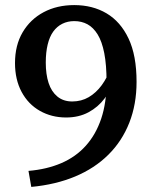

<svg xmlns="http://www.w3.org/2000/svg" viewBox="-20 -639 595 755"><path d="M92 33 103 96Q199 87 275.5 55Q352 23 406 -30.5Q460 -84 488.5 -156.5Q517 -229 517 -317Q517 -421 485.5 -487.5Q454 -554 399 -586.5Q344 -619 272 -619Q204 -619 151.5 -591Q99 -563 69 -512Q39 -461 39 -391Q39 -326 65 -277.5Q91 -229 137 -203Q183 -177 240 -177Q290 -177 328 -197.5Q366 -218 391 -251.5Q416 -285 428 -323L417 -375Q402 -334 380 -304Q358 -274 329 -257Q300 -240 264 -240Q229 -240 205.5 -259.5Q182 -279 171 -313Q160 -347 160 -393Q160 -433 167.5 -464Q175 -495 189.5 -515Q204 -535 225 -545.5Q246 -556 272 -556Q301 -556 324 -543.5Q347 -531 364 -503.5Q381 -476 390 -430Q399 -384 399 -317Q399 -235 378 -172.5Q357 -110 317.5 -66Q278 -22 221 2.5Q164 27 92 33Z"/></svg>

Font: Roboto Serif 28pt Condensed Medium
Style: Regular
Weight: 500
Width: 3
Designer: Greg Gazdowicz
Foundry: Commercial Type
Version: Version 1.008